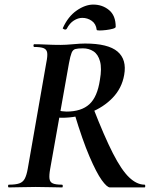

<svg xmlns="http://www.w3.org/2000/svg" viewBox="-20 -818 675 838"><path d="M19 0Q15 0 15 -6Q15 -12 19 -12Q48 -12 64 -17.5Q80 -23 88 -38Q96 -53 101 -81L182 -544Q188 -573 186 -587.5Q184 -602 171 -607.5Q158 -613 130 -613Q126 -613 126 -619Q126 -625 130 -625Q153 -625 182.5 -623.5Q212 -622 244 -622Q267 -622 299 -625Q331 -628 351 -628Q452 -628 493 -593Q534 -558 522 -491Q512 -433 471.5 -391Q431 -349 372.5 -326.5Q314 -304 250 -304Q246 -304 237.5 -304.5Q229 -305 227 -306L233 -337Q239 -334 251 -332.5Q263 -331 270 -331Q335 -331 370 -363Q405 -395 416 -469Q425 -520 416.5 -550.5Q408 -581 388 -594Q368 -607 342 -607Q320 -607 309 -604Q298 -601 292.5 -587.5Q287 -574 281 -542L199 -81Q194 -53 196 -38Q198 -23 210.5 -17.5Q223 -12 250 -12Q254 -12 254 -6Q254 0 251 0Q227 0 198.5 -1Q170 -2 136 -2Q103 -2 72.5 -1Q42 0 19 0ZM460 0Q447 0 424 -32Q401 -64 370.5 -135Q340 -206 305 -322L386 -349Q435 -223 472.5 -149.5Q510 -76 543.5 -44Q577 -12 611 -12Q614 -12 614 -6Q614 0 611 0Q550 0 514 0Q478 0 460 0ZM402 -688Q399 -714 380.5 -727Q362 -740 339 -740Q321 -740 302.5 -728.5Q284 -717 271 -692Q267 -687 260 -690Q253 -693 254 -695Q277 -746 314.5 -772Q352 -798 387 -798Q427 -798 456 -774Q485 -750 485 -701Q485 -696 472.5 -692.5Q460 -689 443.5 -687Q427 -685 414.5 -685Q402 -685 402 -688Z"/></svg>

Font: Cormorant Garamond Light
Style: Italic
Weight: 300
Italic angle: -10°
Designer: Christian Thalmann (Catharsis Fonts)
Foundry: Catharsis Fonts
Version: Version 4.001